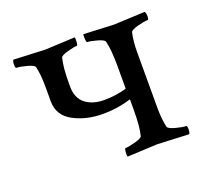

<svg xmlns="http://www.w3.org/2000/svg" viewBox="-82 -519 674 622"><g transform="rotate(-20 254.5 -208.0)"><path d="M162.1 -284.2V-274.4Q162.1 -234.4 187 -214.8Q211.9 -195.3 252 -195.3Q291 -195.3 329.1 -206.1V-284.2Q329.1 -340.8 321.3 -371.1Q319.3 -377.9 296.4 -384.3Q273.4 -390.6 263.7 -390.6Q260.7 -390.6 259.8 -402.3Q258.8 -414.1 260.7 -418.9Q358.4 -414.1 364.3 -414.1Q371.1 -414.1 471.7 -418.9Q475.6 -415 475.6 -402.8Q475.6 -390.6 471.7 -390.6Q459 -390.6 436 -384.3Q413.1 -377.9 411.1 -371.1Q404.3 -342.8 404.3 -302.7V-113.3Q404.3 -73.2 411.1 -44.9Q413.1 -38.1 436 -31.7Q459 -25.4 471.7 -25.4Q475.6 -25.4 475.6 -13.2Q475.6 -1 471.7 2.9Q371.1 -2 363.3 -2Q357.4 -2 259.8 2.9Q257.8 -2 258.8 -13.7Q259.8 -25.4 262.7 -25.4Q272.5 -25.4 296.4 -31.7Q320.3 -38.1 322.3 -44.9Q330.1 -75.2 330.1 -131.8V-168.9Q283.2 -154.3 233.4 -154.3Q174.8 -154.3 130.9 -178.2Q86.9 -202.1 86.9 -251V-302.7Q86.9 -342.8 80.1 -371.1Q78.1 -377.9 55.2 -384.3Q32.2 -390.6 19.5 -390.6Q15.6 -390.6 15.6 -402.8Q15.6 -415 19.5 -418.9Q120.1 -414.1 127 -414.1Q132.8 -414.1 230.5 -418.9Q232.4 -414.1 231.4 -402.3Q230.5 -390.6 227.5 -390.6Q217.8 -390.6 194.8 -384.3Q171.9 -377.9 169.9 -371.1Q162.1 -340.8 162.1 -284.2Z"/></g></svg>

Font: Crimson Text
Style: Regular
Weight: 400
Version: Version 0.13